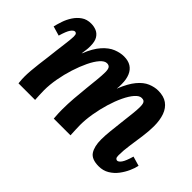

<svg xmlns="http://www.w3.org/2000/svg" viewBox="-84 -773 1047 1047"><g transform="rotate(45 439.0 -250.0)"><path d="M721 11Q666 11 646.5 -19Q627 -49 627 -102Q627 -132 631 -169.5Q635 -207 639.5 -246Q644 -285 648 -319.5Q652 -354 652 -377Q652 -392 649.5 -401.5Q647 -411 641 -415Q635 -419 624 -419Q606 -419 587 -397.5Q568 -376 550.5 -339.5Q533 -303 519.5 -258Q506 -213 498 -166Q490 -119 490 -77Q490 -64 491 -41.5Q492 -19 493 0H364Q362 -21 361.5 -39.5Q361 -58 361 -67Q361 -110 364.5 -154.5Q368 -199 372.5 -241.5Q377 -284 380.5 -319Q384 -354 384 -377Q384 -400 377.5 -409.5Q371 -419 356 -419Q338 -419 318.5 -397Q299 -375 281 -337.5Q263 -300 248.5 -254.5Q234 -209 225.5 -161.5Q217 -114 217 -72Q217 -59 218 -35.5Q219 -12 220 0H92Q90 -21 89.5 -29.5Q89 -38 89 -48Q89 -68 91 -94.5Q93 -121 97 -152.5Q101 -184 105 -215Q108 -244 111.5 -271Q115 -298 118 -322Q121 -346 123 -364Q125 -382 125 -392Q125 -409 120.5 -413.5Q116 -418 111 -418Q100 -418 88 -401Q76 -384 63 -339L8 -355Q13 -376 22 -403Q31 -430 47 -454.5Q63 -479 86 -495Q109 -511 142 -511Q164 -511 183 -503Q202 -495 214 -475.5Q226 -456 226 -420Q226 -401 224 -389Q222 -377 220 -360H221Q245 -420 274.5 -453Q304 -486 335.5 -498.5Q367 -511 395 -511Q428 -511 449.5 -497.5Q471 -484 482 -458Q493 -432 493 -396Q493 -388 493 -379Q493 -370 491 -360H492Q516 -420 543.5 -453Q571 -486 601 -498.5Q631 -511 659 -511Q702 -511 728.5 -492Q755 -473 767.5 -438.5Q780 -404 780 -357Q780 -321 774 -277Q768 -233 761.5 -189Q755 -145 755 -108Q755 -92 760 -87Q765 -82 770 -82Q781 -82 793 -99Q805 -116 818 -161L873 -145Q869 -124 857 -97Q845 -70 826.5 -45.5Q808 -21 781.5 -5Q755 11 721 11Z"/></g></svg>

Font: Lora Italic
Style: Italic
Weight: 400
Italic angle: -3°
Designer: Olga Karpushina, Alexei Vanyashin (Cyrillic)
Foundry: Cyreal
Version: Version 2.210; ttfautohint (v1.8.1.43-b0c9)